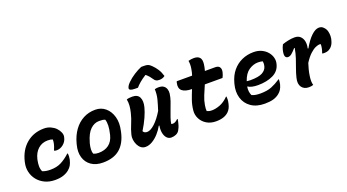

<svg xmlns="http://www.w3.org/2000/svg" viewBox="-58 -1431 3723 2060"><g transform="rotate(-20 1803.5 -400.5)"><path d="M377 -549Q418 -549 452 -533.5Q486 -518 509 -495Q533 -470 544.5 -442Q556 -414 551 -392L548 -379Q538 -338 503.5 -310Q469 -282 428 -282Q413 -282 400 -287V-293Q430 -361 427 -406Q405 -415 371 -415Q307 -415 261.5 -375Q216 -335 199 -262L197 -252Q190 -218 190 -186Q190 -154 203 -125Q224 -116 246.5 -112.5Q269 -109 295 -109Q366 -109 417.5 -135.5Q469 -162 521 -210H527Q532 -174 524 -139Q515 -103 502 -80Q489 -57 466 -38Q441 -16 401.5 -2Q362 12 305 12Q239 12 188 -12.5Q137 -37 104.5 -78Q72 -119 60.5 -170Q49 -221 61 -274L63 -284Q92 -409 175.5 -479Q259 -549 377 -549Z M962 -550Q1030 -550 1078 -509Q1126 -468 1145.5 -398.5Q1165 -329 1145 -242L1142 -227Q1115 -108 1044 -48Q973 12 851 12Q771 12 718.5 -24.5Q666 -61 647.5 -123.5Q629 -186 649 -263L653 -279Q675 -362 719 -423Q763 -484 825 -517Q887 -550 962 -550ZM961 -422Q906 -422 861 -379Q816 -336 790 -243L787 -235Q777 -196 775.5 -165.5Q774 -135 784 -113Q809 -102 841 -102Q912 -102 958 -136.5Q1004 -171 1021 -239L1023 -248Q1049 -352 1029 -412Q1016 -418 1000 -420Q984 -422 961 -422Z M1320 -537Q1331 -542 1348.5 -544Q1366 -546 1384 -546Q1446 -546 1466 -503.5Q1486 -461 1469 -394Q1457 -347 1430.5 -287.5Q1404 -228 1362 -160Q1374 -135 1407 -135Q1446 -135 1496 -181Q1546 -227 1594 -307Q1614 -368 1628.5 -423Q1643 -478 1640 -538Q1660 -544 1683 -544Q1721 -544 1741.5 -529Q1762 -514 1769.5 -490Q1777 -466 1774 -440Q1769 -400 1754.5 -357.5Q1740 -315 1723.5 -273.5Q1707 -232 1694 -192Q1683 -159 1678 -127Q1686 -124 1695 -124Q1711 -124 1726 -132.5Q1741 -141 1755 -155H1761Q1760 -145 1758.5 -135Q1757 -125 1753 -111Q1746 -82 1738.5 -65Q1731 -48 1723 -34Q1710 -12 1685 -1Q1660 10 1631 10Q1601 10 1580.5 -12Q1560 -34 1552.5 -71Q1545 -108 1553 -155H1546Q1522 -111 1488 -73.5Q1454 -36 1415 -13Q1376 10 1337 10Q1307 10 1285.5 -7Q1264 -24 1251 -51Q1238 -78 1234 -108.5Q1230 -139 1237 -165Q1251 -221 1274 -274.5Q1297 -328 1311 -386Q1322 -429 1324.5 -466Q1327 -503 1320 -537ZM1585 -813H1617Q1643 -813 1660 -807.5Q1677 -802 1699 -780Q1728 -752 1750.5 -717Q1773 -682 1786 -636Q1772 -625 1756 -620Q1740 -615 1723 -615Q1698 -615 1684.5 -622.5Q1671 -630 1659 -649Q1649 -665 1635.5 -681Q1622 -697 1601 -715H1596Q1552 -687 1523 -662Q1494 -637 1476 -615H1443Q1375 -615 1379 -644Q1381 -655 1389 -669Q1397 -683 1416 -702Q1451 -737 1498 -767Q1545 -797 1585 -813Z M1891 -538H2066Q2072 -555 2076 -573Q2080 -591 2083 -609Q2087 -632 2087.5 -655Q2088 -678 2084 -700Q2101 -705 2116.5 -707Q2132 -709 2148 -709Q2192 -709 2213 -685.5Q2234 -662 2227 -609Q2225 -591 2221 -573.5Q2217 -556 2212 -538H2330Q2368 -538 2381 -515Q2394 -492 2385 -458Q2381 -443 2376.5 -430Q2372 -417 2364 -403H2162Q2138 -348 2116.5 -296Q2095 -244 2087 -194Q2080 -153 2083 -127Q2094 -122 2107.5 -118.5Q2121 -115 2140 -115Q2181 -115 2231 -133.5Q2281 -152 2330 -201H2336Q2338 -186 2337 -166Q2336 -146 2330 -121Q2319 -69 2288 -38Q2239 11 2142 11Q2080 11 2035 -16.5Q1990 -44 1967.5 -88.5Q1945 -133 1950 -182Q1956 -242 1975 -296Q1994 -350 2016 -403Q1858 -405 1885 -520Q1886 -526 1887.5 -530Q1889 -534 1891 -538Z M2769 -550Q2822 -550 2861.5 -531Q2901 -512 2926 -482Q2951 -452 2960 -417Q2969 -382 2961 -350L2959 -342Q2940 -268 2868.5 -234Q2797 -200 2697 -200Q2658 -200 2629 -207Q2600 -214 2586 -225H2581Q2572 -167 2593 -124Q2616 -114 2639.5 -110.5Q2663 -107 2690 -107Q2767 -107 2818.5 -127.5Q2870 -148 2922 -183H2928Q2926 -149 2921 -127Q2911 -91 2897.5 -70.5Q2884 -50 2865 -35Q2836 -11 2796.5 0.5Q2757 12 2699 12Q2604 12 2543 -30.5Q2482 -73 2461 -144Q2440 -215 2462 -298L2465 -309Q2486 -388 2530.5 -441.5Q2575 -495 2636.5 -522.5Q2698 -550 2769 -550ZM2778 -430Q2724 -430 2673.5 -396Q2623 -362 2596 -281Q2615 -278 2636 -278Q2733 -278 2775.5 -302Q2818 -326 2828 -365Q2833 -385 2833 -399Q2833 -413 2831 -423Q2821 -426 2808.5 -428Q2796 -430 2778 -430Z M3097 -521Q3124 -531 3163 -539.5Q3202 -548 3237 -548Q3280 -548 3304 -524.5Q3328 -501 3334.5 -464.5Q3341 -428 3331 -388L3338 -385Q3384 -467 3431.5 -512Q3479 -557 3519 -557Q3551 -557 3570 -536Q3594 -513 3601 -483Q3608 -453 3607 -429.5Q3606 -406 3604 -400L3599 -381Q3598 -376 3592.5 -360Q3587 -344 3574 -325.5Q3561 -307 3538 -294Q3515 -281 3480 -281Q3475 -281 3470.5 -281.5Q3466 -282 3460 -283V-289Q3478 -336 3479 -382Q3474 -386 3465 -386Q3448 -386 3419.5 -374Q3391 -362 3356 -330Q3321 -298 3284 -240Q3274 -208 3265 -175Q3256 -142 3250 -99Q3241 -38 3253 0Q3231 8 3202 8Q3148 8 3121 -29.5Q3094 -67 3110 -132Q3122 -182 3140 -230.5Q3158 -279 3175 -330.5Q3192 -382 3202 -439L3197 -443Q3163 -404 3143 -388.5Q3123 -373 3103 -373Q3079 -373 3071 -394.5Q3063 -416 3075 -465Q3078 -478 3083 -491Q3088 -504 3097 -521Z"/></g></svg>

Font: Recursive Mn Csl St
Style: Bold Italic
Weight: 700
Italic angle: -15°
Monospace: yes
Version: Version 1.079;hotconv 1.0.112;makeotfexe 2.5.65598; ttfautoh